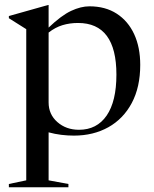

<svg xmlns="http://www.w3.org/2000/svg" viewBox="-20 -548 635 790"><path d="M261.5 209V222.5H16.5V209L88 194V-428L16.5 -473V-482L178 -527.5H180V-434.5Q232.5 -484.5 272.5 -503.2Q312.5 -522 348 -522Q413.5 -522 460.2 -491.8Q507 -461.5 532 -407.5Q557 -353.5 557 -281Q557 -189.5 522.2 -124.2Q487.5 -59 425.8 -24.5Q364 10 284 10Q258.5 10 232 6.8Q205.5 3.5 180 -3.5V194ZM459 -241Q459 -453.5 301 -453.5Q267 -453.5 237.2 -444.5Q207.5 -435.5 180 -414V-126.5Q180 -77.5 216 -45.8Q252 -14 305 -14Q378.5 -14 418.8 -72.5Q459 -131 459 -241Z"/></svg>

Font: Newsreader Display
Style: Regular
Weight: 400
Designer: Hugues Gentile
Foundry: Production Type
Version: Version 1.001